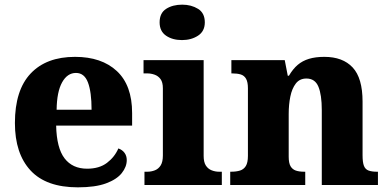

<svg xmlns="http://www.w3.org/2000/svg" viewBox="-20 -794 1667 824"><path d="M314 10Q178 10 111 -62.5Q44 -135 44 -266Q44 -407 111.5 -478.5Q179 -550 302 -550Q416 -550 481.5 -489Q547 -428 547 -309V-255H221Q223 -159 257 -114.5Q291 -70 354 -70Q406 -70 439 -95Q472 -120 488 -157Q505 -151 514.5 -138Q524 -125 524 -107Q524 -78 502.5 -51Q481 -24 435 -7Q389 10 314 10ZM373 -323Q373 -399 357.5 -440Q342 -481 306 -481Q269 -481 246.5 -440.5Q224 -400 223 -323Z M600 0V-57H612Q629 -57 644.5 -63Q660 -69 669.5 -84Q679 -99 679 -127V-415Q679 -441 669 -454.5Q659 -468 643.5 -473.5Q628 -479 612 -479H596V-536H854V-125Q854 -98 863.5 -83.5Q873 -69 888.5 -63Q904 -57 920 -57H932V0ZM761 -622Q720 -622 692.5 -641Q665 -660 665 -698Q665 -738 693 -756Q721 -774 762 -774Q801 -774 830 -756Q859 -738 859 -698Q859 -660 830 -641Q801 -622 761 -622Z M968 0V-57H971Q994 -57 1010 -62Q1026 -67 1035 -81.5Q1044 -96 1044 -125V-415Q1044 -442 1036 -456Q1028 -470 1013 -474.5Q998 -479 976 -479H973V-536H1202L1215 -469H1220Q1237 -498 1257.5 -515.5Q1278 -533 1306 -541.5Q1334 -550 1372 -550Q1451 -550 1493.5 -504.5Q1536 -459 1536 -358V-128Q1536 -97 1542 -82Q1548 -67 1562 -62Q1576 -57 1598 -57H1602V0H1361V-322Q1361 -387 1346.5 -422Q1332 -457 1295 -457Q1266 -457 1249.5 -435.5Q1233 -414 1226 -379.5Q1219 -345 1219 -305V-122Q1219 -94 1227 -80.5Q1235 -67 1249.5 -62Q1264 -57 1286 -57H1290V0Z"/></svg>

Font: Noto Serif Bengali ExtraBold
Style: Regular
Weight: 800
Designer: Juan Bruce, Universal Thirst, Indian Type Foundry and the Monotype Design Team.
Foundry: Monotype Imaging Inc.
Version: Version 2.003